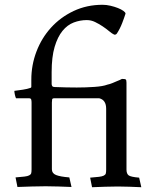

<svg xmlns="http://www.w3.org/2000/svg" viewBox="-20 -780 614 803"><path d="M509 -71Q509 -54 517.5 -47Q526 -40 562 -37L571 3Q542 2 522 1Q502 0 473 0Q445 0 419.5 1Q394 2 365 3L357 -37Q381 -39 394 -40.5Q407 -42 414 -45.5Q421 -49 422.5 -54.5Q424 -60 424 -71V-325Q424 -362 395 -369H207Q199 -369 198 -364Q197 -359 197 -351V-72Q197 -55 214.5 -48Q232 -41 270 -38L279 2Q250 1 225 0Q200 -1 171 -1Q143 -1 112.5 0Q82 1 53 2L45 -38Q69 -40 82 -41.5Q95 -43 102 -46.5Q109 -50 110.5 -55.5Q112 -61 112 -72V-351Q112 -359 110.5 -364Q109 -369 101 -369H47Q44 -375 42 -385Q40 -395 40 -400Q57 -402 76 -405Q95 -408 106 -412Q111 -413 111 -417.5Q111 -422 111 -425V-447Q111 -508 132.5 -564.5Q154 -621 193.5 -664.5Q233 -708 288 -734Q343 -760 409 -760Q425 -760 442 -756Q459 -752 473 -746.5Q487 -741 496 -734.5Q505 -728 505 -723Q500 -707 491 -683.5Q482 -660 469 -640Q467 -638 465.5 -636.5Q464 -635 458 -635Q449 -639 436.5 -649.5Q424 -660 409 -670Q394 -680 377.5 -688Q361 -696 343 -696Q315 -696 288.5 -686Q262 -676 241.5 -651Q221 -626 208.5 -584Q196 -542 196 -478V-429Q196 -424 198.5 -420Q201 -416 209 -416Q258 -414 301 -414Q338 -414 374.5 -416.5Q411 -419 429 -426Q439 -428 450 -432.5Q461 -437 470 -441Q481 -445 490 -450Q503 -450 506 -447.5Q509 -445 509 -434Z"/></svg>

Font: Lusitana
Style: Regular
Weight: 400
Designer: Ana Paula Megda
Foundry: Ana Paula Megda
Version: Version 1.000; ttfautohint (v1.1) -l 8 -r 50 -G 200 -x 14 -D